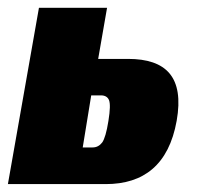

<svg xmlns="http://www.w3.org/2000/svg" viewBox="-61 -466 519 486"><path d="M-41 0H206.5C302.7 0 366.2 -48.8 386.2 -160.2C405.8 -271 359.4 -316.9 263.2 -316.9H187.5L210 -446.3H37.6ZM148.4 -92.8 169.9 -224.6H194.3C204.6 -224.6 211.4 -220.7 214.8 -212.9C218.3 -204.6 217.8 -187 213.4 -159.7C209 -131.8 203.6 -113.8 197.8 -105.5C191.4 -97.2 183.6 -92.8 173.3 -92.8Z"/></svg>

Font: Roboto Flex Super Cond Black
Style: Italic
Weight: 900
Width: 3
Italic angle: -10°
Designer: Berlow after Robertson
Foundry: Google
Version: Version 3.200;Glyphs 3.3 (3311)